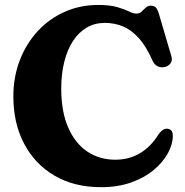

<svg xmlns="http://www.w3.org/2000/svg" viewBox="-20 -738 748 776"><path d="M678.5 -189.5Q678.5 -155 658.5 -118.5Q638.5 -82 601 -50.8Q563.5 -19.5 510 -0.5Q456.5 18.5 388.5 18.5Q280 18.5 200.5 -28Q121 -74.5 77.5 -157.2Q34 -240 34 -348Q34 -427 60 -494.5Q86 -562 132.5 -612.2Q179 -662.5 241.5 -690.2Q304 -718 376 -718Q424.5 -718 454 -709.2Q483.5 -700.5 501.2 -691.8Q519 -683 531 -683Q543.5 -683 552 -691Q560.5 -699 569 -707Q577.5 -715 590 -715Q603.5 -715 610.5 -707Q617.5 -699 623 -679.5L673 -509.5Q677.5 -493.5 669 -481.8Q660.5 -470 644.5 -467Q629.5 -464 616.8 -470.2Q604 -476.5 596.5 -493Q570.5 -551.5 540.2 -584.8Q510 -618 475.8 -631.8Q441.5 -645.5 403.5 -645.5Q363 -645.5 330.5 -626.5Q298 -607.5 275 -572.2Q252 -537 239.8 -488.2Q227.5 -439.5 227.5 -379.5Q227.5 -286.5 255.8 -222.2Q284 -158 333.2 -125.2Q382.5 -92.5 446 -92.5Q502 -92.5 546.2 -119Q590.5 -145.5 621 -195.5Q632.5 -210.5 642 -215Q651.5 -219.5 661 -217Q670.5 -214.5 674.5 -207.5Q678.5 -200.5 678.5 -189.5Z"/></svg>

Font: Fraunces 28pt Soft Wonky
Style: Bold
Weight: 700
Version: Version 1.000;[b76b70a41]